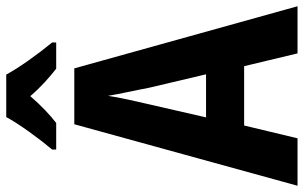

<svg xmlns="http://www.w3.org/2000/svg" viewBox="-199 -774 973 615"><g transform="rotate(-90 287.5 -466.5)"><path d="M356 -933H220C199 -893 149 -825 116 -786V-773H201C226 -792 257 -821 287 -856C317 -821 348 -794 375 -773H459V-786C422 -831 380 -889 356 -933ZM424 0H575L376 -715H197L0 0H152L193 -171H383ZM314 -475 357 -293H219L261 -476C270 -515 283 -571 288 -607C294 -570 306 -518 314 -475Z"/></g></svg>

Font: Noto Sans Arabic UI Cn
Style: Bold
Weight: 700
Width: 3
Designer: Monotype Design Team, Nadine Chahine and Nizar Qandah
Foundry: Monotype Imaging Inc.
Version: Version 2.010